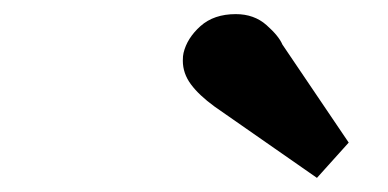

<svg xmlns="http://www.w3.org/2000/svg" viewBox="-20 -823 549 272"><path d="M284 -672Q262 -688 250.5 -703.5Q239 -719 239 -737Q239 -744 240 -748Q245 -769 264 -786Q283 -803 314 -803Q340 -803 357.5 -787.5Q375 -772 380 -760L474 -621L429 -571Z"/></svg>

Font: Taviraj Black
Style: Italic
Weight: 900
Italic angle: -12°
Designer: Katatrad Team
Foundry: CadsonDemak
Version: Version 1.001